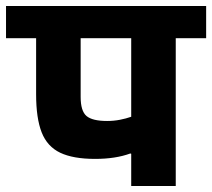

<svg xmlns="http://www.w3.org/2000/svg" viewBox="-70 -627 705 638"><path d="M246 -99Q173 -99 130 -119.5Q87 -140 68.5 -187Q50 -234 50 -314V-500H-50V-607H615V-500H514V-9H366V-116L363 -117Q314 -99 246 -99ZM198 -305Q198 -258 217.5 -241.5Q237 -225 286 -225Q308 -225 328.5 -229Q349 -233 366 -239V-500H198Z"/></svg>

Font: Bakbak One
Style: Regular
Weight: 400
Designer: Saumya Kishore and Sanchit Sawaria
Foundry: A Good Feeling
Version: Version 1.003; ttfautohint (v1.8.3)